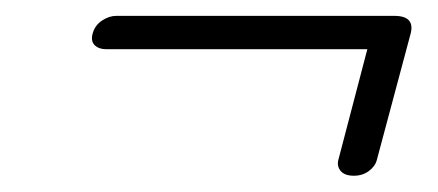

<svg xmlns="http://www.w3.org/2000/svg" viewBox="-20 -445 552 242"><path d="M97 -403.5Q100 -413.5 108.8 -419.2Q117.5 -425 126.5 -425H477Q504.5 -425 497 -400.5L455 -243.5Q453 -235.5 445 -229.5Q437 -223.5 426 -223.5Q414 -223.5 409 -230Q404 -236.5 407 -245.5L443 -383H113.5Q104.5 -383 99.2 -388.2Q94 -393.5 97 -403.5Z"/></svg>

Font: Fraunces 72pt S000
Style: Bold Italic
Weight: 700
Italic angle: -16°
Version: Version 1.000; ttfautohint (v1.8.3)